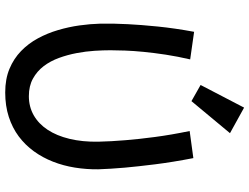

<svg xmlns="http://www.w3.org/2000/svg" viewBox="-130 -805 957 737"><g transform="rotate(90 348.5 -436.5)"><path d="M629.9 -335Q630.4 -289.6 623.3 -245.4Q616.2 -201.2 600.6 -161.4Q585 -121.6 560.8 -88.1Q536.6 -54.7 503.7 -30Q470.7 -5.4 428.5 8.3Q386.2 22 335 22Q283.2 22 244.1 5.6Q205.1 -10.7 176 -38.8Q147 -66.9 127.2 -103.5Q107.4 -140.1 95.5 -180.7Q83.5 -221.2 77.6 -262.9Q71.8 -304.7 70.8 -342.8Q69.8 -391.1 72.8 -448.7Q75.2 -498 81.8 -563.5Q88.4 -628.9 102.1 -703.1L208 -688Q196.8 -639.6 189.9 -594.7Q183.1 -549.8 179.2 -510.3Q175.3 -470.7 174.1 -438Q172.9 -405.3 172.9 -381.8Q172.9 -354.5 175 -320.8Q177.2 -287.1 183.8 -252.2Q190.4 -217.3 202.4 -184.3Q214.4 -151.4 233.9 -125.7Q253.4 -100.1 281.7 -84.5Q310.1 -68.8 349.1 -68.8Q389.6 -68.8 422.4 -87.4Q455.1 -106 478 -140.6Q501 -175.3 512.9 -224.6Q524.9 -273.9 523.9 -335Q522.9 -383.8 518.1 -440.4Q514.2 -489.3 505.9 -552.2Q497.6 -615.2 482.9 -686L586.9 -700.2Q602.5 -619.6 610.8 -553Q619.1 -486.3 623.5 -437.5Q628.4 -380.9 629.9 -335ZM491.2 -840.8 368.2 -692.9 306.2 -728 393.1 -895Z"/></g></svg>

Font: McLaren
Style: Regular
Weight: 400
Designer: Astigmatic (AOETI)
Foundry: Astigmatic (AOETI)
Version: Version 1.000